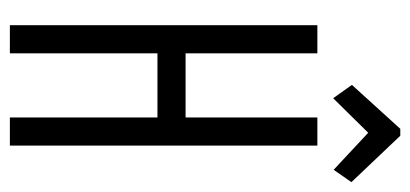

<svg xmlns="http://www.w3.org/2000/svg" viewBox="-241 -590 831 389"><g transform="rotate(90 174.5 -395.5)"><path d="M31 0V-623H88V-356H218V-623H275V0H218V-299H88V0ZM179 -655 152 -693 241 -791H255L349 -692L324 -656L249 -726Z"/></g></svg>

Font: Inconsolata ExtraCondensed Thin
Style: Regular
Weight: 100
Width: 2
Monospace: yes
Designer: Raph Levien, Cyreal, Brenton Simpson
Foundry: Raph Levien, Cyreal, Google
Version: Version 3.100; ttfautohint (v1.8.4.7-5d5b)